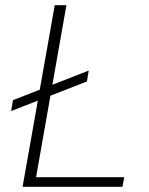

<svg xmlns="http://www.w3.org/2000/svg" viewBox="-20 -720 573 740"><path d="M23 -292 30 -334 322 -448 315 -406ZM67 0 191 -700H236L119 -37H459L452 0Z"/></svg>

Font: DM Sans 20pt ExtraLight
Style: Italic
Weight: 250
Italic angle: -10°
Version: Version 4.004;gftools[0.9.30]